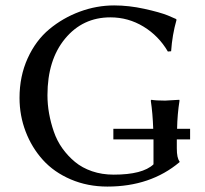

<svg xmlns="http://www.w3.org/2000/svg" viewBox="-20 -678 757 708"><path d="M633 -203H681V-164H632Q632 -156 632 -137V-131Q632 -95 642 -83V-80Q535 10 376 10Q303 10 241 -16.5Q179 -43 138 -88.5Q97 -134 74.5 -193Q52 -252 52 -317Q52 -397 82 -463Q112 -529 162 -570.5Q212 -612 274 -635Q336 -658 401 -658Q455 -658 512 -645.5Q569 -633 599 -621L629 -608L631 -605Q615 -549 611 -489L599 -488Q565 -546 509 -580Q453 -614 387 -614Q285 -614 220 -535.5Q155 -457 155 -327Q155 -293 161 -259.5Q167 -226 178.5 -192.5Q190 -159 210 -131Q230 -103 256.5 -81Q283 -59 319.5 -46.5Q356 -34 399 -34Q506 -34 546 -72V-117Q546 -142 546 -164H398V-203H545Q543 -261 536 -307L538 -310Q555 -307 589 -307L641 -310L642 -307Q634 -257 633 -203Z"/></svg>

Font: Libertinus Sans
Style: Regular
Weight: 400
Designer: Philipp H. Poll
Foundry: Khaled Hosny
Version: Version 6.1